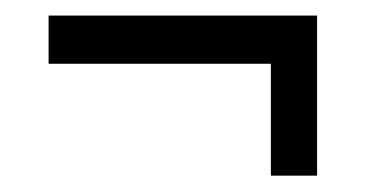

<svg xmlns="http://www.w3.org/2000/svg" viewBox="-20 -320 463 243"><path d="M381.3 -300.3V-97.7H322.8V-239.3H41.5V-300.3Z"/></svg>

Font: Lateef Medium
Style: Regular
Weight: 500
Designer: SIL International
Foundry: SIL International
Version: Version 4.200